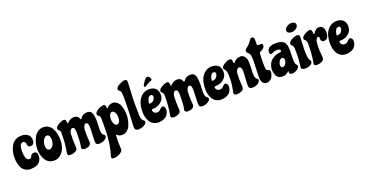

<svg xmlns="http://www.w3.org/2000/svg" viewBox="-41 -1655 5449 2861"><g transform="rotate(-20 2683.5 -224.5)"><path d="M308 -190Q362 -190 362 -124Q361 -84 345 -54.5Q329 -25 309.5 -10.5Q290 4 262 12Q225 23 181 23Q137 23 101.5 2Q66 -19 47 -55Q11 -123 11 -219Q11 -324 58 -404Q81 -445 122.5 -469Q164 -493 221 -493Q278 -493 318.5 -463.5Q359 -434 359 -372Q359 -298 292 -298Q275 -298 263.5 -310.5Q252 -323 252 -335.5Q252 -348 250.5 -356.5Q249 -365 238.5 -379.5Q228 -394 212 -394Q149 -394 149 -268Q149 -230 156 -193Q171 -123 212 -123Q243 -123 254 -155Q257 -169 273 -179.5Q289 -190 308 -190Z M568 -499Q655 -499 700.5 -423Q746 -347 746 -237Q746 -92 663 -17Q617 24 561 24Q505 24 468.5 1Q432 -22 413 -60Q374 -134 374 -218Q374 -316 419 -402Q441 -445 480 -472Q519 -499 568 -499ZM496 -232Q496 -155 547 -155Q575 -155 600.5 -190Q626 -225 626 -286Q626 -316 614 -340Q602 -364 574.5 -364Q547 -364 521.5 -325.5Q496 -287 496 -232Z M923 -255 921 -180Q921 -110 924 -82.5Q927 -55 927 -48Q927 -15 904 1Q866 27 809 27Q768 27 768 -8L770 -24Q796 -146 796 -330Q796 -346 789 -359Q782 -372 767 -383Q756 -393 756 -405Q756 -437 809 -467Q862 -497 892.5 -497Q923 -497 925 -464Q927 -450 928 -435Q930 -428 935 -428Q936 -428 941 -431Q954 -451 985.5 -468Q1017 -485 1047 -485Q1114 -485 1134 -419Q1136 -416 1139 -416Q1142 -416 1146 -421Q1184 -485 1261 -485Q1324 -485 1340 -420Q1352 -372 1352 -306L1347 -179Q1347 -102 1381 -84Q1398 -75 1398 -58Q1398 -29 1357.5 -5.5Q1317 18 1272 18Q1227 18 1220 -16Q1218 -25 1218 -62L1224 -221Q1225 -231 1225 -248Q1225 -336 1188 -336Q1164 -336 1151.5 -307.5Q1139 -279 1138 -254Q1137 -229 1137 -190Q1137 -151 1138.5 -122Q1140 -93 1142 -75.5Q1144 -58 1144 -54Q1144 -24 1118.5 -4Q1093 16 1043.5 16Q994 16 994 -16L998 -39Q1012 -104 1012 -251Q1012 -339 974 -339Q949 -339 936 -311Q923 -283 923 -255Z M1525 -501Q1558 -501 1558 -442Q1561 -436 1564.5 -436Q1568 -436 1572 -441.5Q1576 -447 1582.5 -454.5Q1589 -462 1610.5 -474Q1632 -486 1664 -486Q1696 -486 1726 -464.5Q1756 -443 1772 -406Q1802 -337 1802 -238Q1802 -207 1790.5 -157Q1779 -107 1763 -73.5Q1747 -40 1714 -14Q1681 12 1637 12Q1613 12 1594 4Q1575 -4 1568 -12L1560 -19Q1557 -22 1554 -22Q1549 -22 1547 -13Q1544 37 1544 85.5Q1544 134 1546.5 162.5Q1549 191 1549 198Q1549 231 1526 249Q1473 294 1397 294Q1367 294 1367 265L1370 247Q1397 170 1410.5 73Q1424 -24 1426.5 -94.5Q1429 -165 1429 -235.5Q1429 -306 1428 -328Q1425 -365 1402 -378L1395 -383Q1382 -395 1382 -407Q1382 -441 1434.5 -471Q1487 -501 1525 -501ZM1557 -267Q1557 -224 1574.5 -191.5Q1592 -159 1616 -159Q1640 -159 1656 -185.5Q1672 -212 1672 -255.5Q1672 -299 1654 -331.5Q1636 -364 1612 -364Q1588 -364 1572.5 -337Q1557 -310 1557 -267Z M1984 -707Q1984 -648 1977.5 -554.5Q1971 -461 1971 -355Q1971 -249 1973.5 -178.5Q1976 -108 2008 -85Q2025 -75 2025 -54Q2025 -33 1999 -15Q1951 18 1891 18Q1850 18 1840 -16Q1837 -30 1837 -49.5Q1837 -69 1838.5 -94Q1840 -119 1842 -159Q1851 -339 1851 -443.5Q1851 -548 1848 -570Q1844 -606 1823 -621L1816 -626Q1803 -635 1803 -650Q1803 -683 1859.5 -713Q1916 -743 1948 -743Q1984 -743 1984 -707Z M2172 -300Q2172 -294 2176 -290Q2180 -285 2186 -285Q2243 -290 2262 -339Q2267 -350 2269 -365Q2268 -400 2241 -400Q2210 -400 2193.5 -370Q2177 -340 2172 -300ZM2190 -196Q2178 -196 2178 -184Q2178 -160 2195.5 -142.5Q2213 -125 2243.5 -125Q2274 -125 2298.5 -153Q2323 -181 2341.5 -181Q2360 -181 2371 -165Q2382 -149 2382 -119.5Q2382 -90 2367.5 -60.5Q2353 -31 2333 -16Q2313 -1 2288 8Q2251 22 2209.5 22Q2168 22 2132 2Q2096 -18 2076 -52Q2037 -120 2037 -202.5Q2037 -285 2057 -346Q2077 -407 2125.5 -449.5Q2174 -492 2240.5 -492Q2307 -492 2344.5 -458Q2382 -424 2382 -355Q2382 -286 2327.5 -241Q2273 -196 2190 -196ZM2314 -601Q2284 -592 2232 -560L2215 -549Q2206 -545 2200 -545Q2189 -545 2189 -562Q2189 -579 2223.5 -627Q2258 -675 2282 -675Q2298 -675 2314 -655Q2330 -635 2330 -620.5Q2330 -606 2314 -601Z M2560 -255 2558 -180Q2558 -110 2561 -82.5Q2564 -55 2564 -48Q2564 -15 2541 1Q2503 27 2446 27Q2405 27 2405 -8L2407 -24Q2433 -146 2433 -330Q2433 -346 2426 -359Q2419 -372 2404 -383Q2393 -393 2393 -405Q2393 -437 2446 -467Q2499 -497 2529.5 -497Q2560 -497 2562 -464Q2564 -450 2565 -435Q2567 -428 2572 -428Q2573 -428 2578 -431Q2591 -451 2622.5 -468Q2654 -485 2684 -485Q2751 -485 2771 -419Q2773 -416 2776 -416Q2779 -416 2783 -421Q2821 -485 2898 -485Q2961 -485 2977 -420Q2989 -372 2989 -306L2984 -179Q2984 -102 3018 -84Q3035 -75 3035 -58Q3035 -29 2994.5 -5.5Q2954 18 2909 18Q2864 18 2857 -16Q2855 -25 2855 -62L2861 -221Q2862 -231 2862 -248Q2862 -336 2825 -336Q2801 -336 2788.5 -307.5Q2776 -279 2775 -254Q2774 -229 2774 -190Q2774 -151 2775.5 -122Q2777 -93 2779 -75.5Q2781 -58 2781 -54Q2781 -24 2755.5 -4Q2730 16 2680.5 16Q2631 16 2631 -16L2635 -39Q2649 -104 2649 -251Q2649 -339 2611 -339Q2586 -339 2573 -311Q2560 -283 2560 -255Z M3167 -300Q3167 -294 3171 -290Q3175 -285 3181 -285Q3238 -290 3257 -339Q3262 -350 3264 -365Q3263 -400 3236 -400Q3205 -400 3188.5 -370Q3172 -340 3167 -300ZM3185 -196Q3173 -196 3173 -184Q3173 -160 3190.5 -142.5Q3208 -125 3238.5 -125Q3269 -125 3293.5 -153Q3318 -181 3336.5 -181Q3355 -181 3366 -165Q3377 -149 3377 -119.5Q3377 -90 3362.5 -60.5Q3348 -31 3328 -16Q3308 -1 3283 8Q3246 22 3204.5 22Q3163 22 3127 2Q3091 -18 3071 -52Q3032 -120 3032 -202.5Q3032 -285 3052 -346Q3072 -407 3120.5 -449.5Q3169 -492 3235.5 -492Q3302 -492 3339.5 -458Q3377 -424 3377 -355Q3377 -286 3322.5 -241Q3268 -196 3185 -196Z M3561 -255 3559 -180Q3559 -150 3562 -99L3565 -48Q3565 -15 3542 1Q3505 27 3447 27Q3406 27 3406 -8L3408 -24Q3433 -141 3433.5 -222Q3434 -303 3428.5 -330Q3423 -357 3406 -375.5Q3389 -394 3389 -406Q3389 -439 3441 -469Q3493 -499 3523.5 -499Q3554 -499 3558 -466Q3560 -422 3569 -422Q3572 -422 3576 -425Q3580 -432 3588.5 -442Q3597 -452 3625.5 -468.5Q3654 -485 3691 -485Q3728 -485 3752 -455Q3776 -425 3781 -384Q3783 -367 3783 -328L3779 -180Q3779 -112 3810 -87Q3828 -78 3828 -64.5Q3828 -51 3820 -40Q3782 14 3696 14Q3655 13 3648 -19Q3645 -33 3645 -62.5Q3645 -92 3650.5 -155.5Q3656 -219 3656 -249Q3656 -338 3616 -338Q3590 -338 3575.5 -310Q3561 -282 3561 -255Z M3982 -633 3980 -585Q3980 -559 3991.5 -556Q4003 -553 4014 -553Q4025 -553 4047 -555Q4068 -555 4068 -528Q4068 -477 3995 -449Q3985 -445 3981 -431Q3975 -370 3975 -288Q3975 -206 3981 -180Q3986 -156 4017 -151Q4024 -151 4030 -144Q4041 -131 4041 -118.5Q4041 -106 4039 -94.5Q4037 -83 4029.5 -62.5Q4022 -42 4010.5 -24.5Q3999 -7 3976 6Q3953 19 3924 19Q3874 19 3852 -40Q3844 -63 3844 -95L3852 -364Q3852 -413 3846.5 -444Q3841 -475 3808 -502Q3794 -512 3794 -530Q3794 -548 3812 -566Q3867 -600 3913 -673Q3927 -692 3948 -692Q3982 -692 3982 -633Z M4201 -162Q4201 -120 4231 -120Q4261 -120 4279.5 -151Q4298 -182 4298 -206Q4298 -251 4266 -251Q4237 -251 4219 -222Q4201 -193 4201 -162ZM4416 -321 4413 -182Q4413 -99 4434 -86Q4447 -76 4447 -60Q4447 -31 4408.5 -6Q4370 19 4330 19Q4310 19 4300 10.5Q4290 2 4290 -8Q4290 -35 4283 -35Q4282 -35 4270.5 -23.5Q4259 -12 4236.5 -0.5Q4214 11 4179.5 11Q4145 11 4118.5 -6Q4092 -23 4082 -50Q4064 -95 4064 -134Q4064 -173 4076 -207Q4088 -241 4106 -262Q4124 -283 4148 -299.5Q4172 -316 4193 -323.5Q4214 -331 4236 -336Q4267 -342 4279 -342L4289 -355Q4288 -389 4239.5 -389Q4191 -389 4160 -370Q4148 -362 4136 -362Q4112 -362 4112 -398Q4112 -491 4260 -491Q4374 -491 4403 -415Q4416 -381 4416 -321Z M4492 -327Q4492 -343 4484.5 -357Q4477 -371 4465 -382Q4453 -393 4453 -406Q4453 -440 4505 -466.5Q4557 -493 4592.5 -493Q4628 -493 4629 -457Q4629 -432 4624.5 -367.5Q4620 -303 4620 -248Q4620 -115 4644 -81Q4658 -73 4658 -56Q4658 -23 4621.5 -4Q4585 15 4539 15Q4478 15 4478 -26Q4478 -28 4481 -49Q4495 -129 4495 -228ZM4639 -645Q4639 -608 4603.5 -585.5Q4568 -563 4535 -563Q4502 -563 4483.5 -575.5Q4465 -588 4465 -609Q4465 -647 4501 -670.5Q4537 -694 4569.5 -694Q4602 -694 4620.5 -681Q4639 -668 4639 -645Z M4836 -77 4838 -52Q4838 -19 4815 -3Q4776 24 4716 24Q4678 24 4678 -9L4681 -26Q4705 -144 4705 -315Q4705 -367 4674 -389Q4663 -396 4663 -412Q4663 -443 4712.5 -472.5Q4762 -502 4792 -502Q4822 -502 4826 -469Q4830 -446 4830 -434.5Q4830 -423 4838 -423Q4843 -423 4845.5 -427.5Q4848 -432 4850.5 -436.5Q4853 -441 4862 -452.5Q4871 -464 4881 -472Q4907 -495 4939 -495Q4960 -495 4981 -482Q5020 -458 5020 -387Q5020 -342 5002 -309Q4984 -276 4944 -276Q4894 -276 4894 -331L4895 -346Q4895 -363 4881 -363Q4828 -363 4828 -210Q4828 -170 4836 -77Z M5146 -300Q5146 -294 5150 -290Q5154 -285 5160 -285Q5217 -290 5236 -339Q5241 -350 5243 -365Q5242 -400 5215 -400Q5184 -400 5167.5 -370Q5151 -340 5146 -300ZM5164 -196Q5152 -196 5152 -184Q5152 -160 5169.5 -142.5Q5187 -125 5217.5 -125Q5248 -125 5272.5 -153Q5297 -181 5315.5 -181Q5334 -181 5345 -165Q5356 -149 5356 -119.5Q5356 -90 5341.5 -60.5Q5327 -31 5307 -16Q5287 -1 5262 8Q5225 22 5183.5 22Q5142 22 5106 2Q5070 -18 5050 -52Q5011 -120 5011 -202.5Q5011 -285 5031 -346Q5051 -407 5099.5 -449.5Q5148 -492 5214.5 -492Q5281 -492 5318.5 -458Q5356 -424 5356 -355Q5356 -286 5301.5 -241Q5247 -196 5164 -196Z"/></g></svg>

Font: Chicle
Style: Regular
Weight: 400
Designer: Angel Koziupa and Alejandro Paul
Foundry: Angel Koziupa and Alejandro Paul
Version: Version 1.000